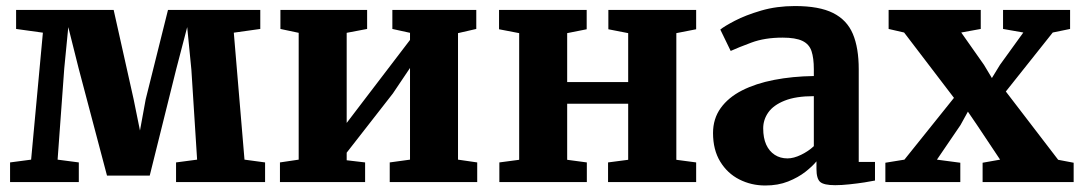

<svg xmlns="http://www.w3.org/2000/svg" viewBox="-20 -588 3496 620"><path d="M12.5 0V-63.5L80.5 -72.5L118.5 -482.5L32 -494.5V-556H347L411.5 -267.5L432 -166.5L450.5 -267.5L522.5 -556H820.5V-494.5L735 -482.5L769.5 -72.5L836 -63.5V0H548.5V-63.5L616.5 -72.5L598 -363L584.5 -500.5L549 -364.5L463.5 -21H325.5L234 -367L200.5 -500.5L187.5 -367L166 -72.5L234.5 -63.5V0Z M884 0V-63.5L944.5 -72.5V-482L885.5 -494.5V-556H1165.5V-494.5L1099.5 -482V-191L1155.5 -264.5L1304 -459V-482L1247 -494.5V-556H1518V-494.5L1459 -481V-72.5L1521 -63.5V0H1238.5V-63.5L1304 -72.5V-368.5L1248.5 -286L1099.5 -95V-70.5L1159 -63.5V0Z M1592.5 0V-63.5L1656.5 -72V-481L1591.5 -493.5V-556H1874.5V-493.5L1811.5 -481V-323H2008.5V-481L1944.5 -493.5V-556H2228V-493.5L2164 -481V-72L2228 -63.5V0H1943.5V-63.5L2008.5 -72V-253H1811.5V-72L1875 -63.5V0Z M2451 11Q2406 11 2367.5 -8.5Q2329 -28 2305.8 -66Q2282.5 -104 2282.5 -158.5Q2282.5 -204.5 2307.2 -239Q2332 -273.5 2376.2 -296Q2420.5 -318.5 2479.8 -330Q2539 -341.5 2608 -342.5V-364.5Q2608 -400.5 2600.5 -423Q2593 -445.5 2571 -456Q2549 -466.5 2507 -466.5Q2449.5 -466.5 2406.5 -450.5Q2363.5 -434.5 2339.5 -423.5L2306 -492.5Q2318.5 -503 2353 -521Q2387.5 -539 2437.8 -553.8Q2488 -568.5 2547 -568.5Q2625.5 -568.5 2670.2 -546Q2715 -523.5 2734 -478.5Q2753 -433.5 2753 -364.5V-65H2805.5V-5Q2794 -2.5 2771.5 1Q2749 4.5 2723.2 7.2Q2697.5 10 2677 10Q2640.5 10 2628.5 -0.5Q2616.5 -11 2616.5 -42.5V-67Q2604 -51.5 2580.8 -33.2Q2557.5 -15 2525 -2Q2492.5 11 2451 11ZM2523 -76.5Q2543 -76.5 2567 -88.2Q2591 -100 2608 -116V-277.5Q2550 -277.5 2513.8 -263Q2477.5 -248.5 2461 -225Q2444.5 -201.5 2444.5 -173.5Q2444.5 -142.5 2454.2 -121Q2464 -99.5 2481.8 -88Q2499.5 -76.5 2523 -76.5Z M2900.5 -72.5 3060.5 -272 2899.5 -483 2849.5 -494.5V-556H3147V-494.5L3084 -483L3157.5 -378.5L3183 -336L3209 -378.5L3284.5 -483L3219 -494.5V-556H3435.5V-494.5L3379.5 -483L3228 -292.5L3397 -72L3447 -62.5V0H3153V-62.5L3209.5 -72.5L3135.5 -183.5L3105.5 -227.5L3081.5 -184L3005.5 -72.5L3081 -62.5V0H2839V-62.5Z"/></svg>

Font: Merriweather ExtraBold
Style: Regular
Weight: 800
Version: Version 2.100